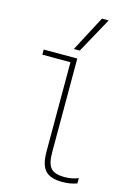

<svg xmlns="http://www.w3.org/2000/svg" viewBox="-147 -1072 793 1154"><g transform="rotate(15 250.0 -495.0)"><path d="M361 10Q286 10 254.5 -25Q223 -60 223 -142V-698H48V-730H257V-146Q257 -76 281 -49Q305 -22 366 -22Q391 -22 411.5 -26Q432 -30 452 -38V-5Q429 3 407.5 6.5Q386 10 361 10ZM259 -780H222L338 -1000H380Z"/></g></svg>

Font: M PLUS 1 Code ExtraLight
Style: Regular
Weight: 250
Designer: Coji Morishita
Foundry: UNDERFOREST DESIGN
Version: Version 1.002